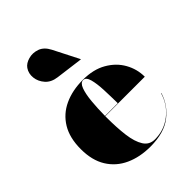

<svg xmlns="http://www.w3.org/2000/svg" viewBox="-215 -850 969 969"><g transform="rotate(-45 269.0 -366.0)"><path d="M199 -569Q159 -574 136.8 -599Q114.5 -624 111 -655.2Q107.5 -686.5 124 -710.5Q137.5 -730 166.8 -738.2Q196 -746.5 226.8 -735.8Q257.5 -725 276.5 -688L346 -551.5L345 -550ZM513 -143Q493.5 -78 437.5 -34Q381.5 10 283 10Q207.5 10 149.2 -16.8Q91 -43.5 58 -96.8Q25 -150 25 -230Q25 -310 57.2 -363.2Q89.5 -416.5 147 -443.2Q204.5 -470 280 -470Q354.5 -470 406.2 -440.2Q458 -410.5 485 -362.5Q512 -314.5 512 -260H230Q230 -255 230 -250Q230 -178 237.2 -121.5Q244.5 -65 265 -32.5Q285.5 0 325 0Q391 0 441.8 -39.8Q492.5 -79.5 511 -143ZM280 -468Q261 -468 250.2 -439.2Q239.5 -410.5 235 -363.5Q230.5 -316.5 230 -262H321Q320.5 -311 318.5 -358.5Q316.5 -406 308 -437Q299.5 -468 280 -468Z"/></g></svg>

Font: Bodoni* 96pt Fatface
Style: Regular
Weight: 900
Version: Version 2.3